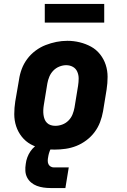

<svg xmlns="http://www.w3.org/2000/svg" viewBox="-20 -747 640 969"><path d="M256 8Q224 8 193 2Q162 -4 135.5 -18.5Q109 -33 90 -57Q71 -81 61.5 -110Q52 -139 52 -171Q52 -203 57 -235L76 -345Q80 -373 90 -399.5Q100 -426 117.5 -449.5Q135 -473 159 -491Q183 -509 210 -519.5Q237 -530 264.5 -535.5Q292 -541 320 -541Q352 -541 382.5 -533.5Q413 -526 439.5 -511.5Q466 -497 485 -473Q504 -449 513.5 -420Q523 -391 523 -359Q523 -327 518 -295L500 -185Q495 -157 485 -130.5Q475 -104 457.5 -80.5Q440 -57 416 -39Q392 -21 365.5 -10.5Q339 0 311 4Q283 8 256 8ZM259 -112Q277 -112 294.5 -118.5Q312 -125 325.5 -138.5Q339 -152 346 -169.5Q353 -187 356 -204L374 -314Q377 -333 377 -351Q377 -369 370 -385Q363 -401 348 -409.5Q333 -418 314 -418Q297 -418 279.5 -411Q262 -404 249 -390.5Q236 -377 229 -360Q222 -343 219 -326L201 -216Q199 -204 198.5 -191.5Q198 -179 199.5 -167.5Q201 -156 205 -145.5Q209 -135 217 -127Q225 -119 236 -115.5Q247 -112 259 -112ZM235 202Q217 202 199.5 199.5Q182 197 166 191Q150 185 137 174Q124 163 116.5 148Q109 133 108 115.5Q107 98 110 80Q112 63 118 47Q124 31 133.5 17Q143 3 156.5 -8.5Q170 -20 185.5 -27Q201 -34 217.5 -37Q234 -40 250 -40L244 0Q239 0 236.5 4Q234 8 232 12.5Q230 17 229 21Q228 25 226.5 29Q225 33 224.5 37.5Q224 42 223 46Q221 55 221 64.5Q221 74 224.5 81.5Q228 89 235.5 93.5Q243 98 252 98H327L310 202ZM206 -633V-727H506V-633Z"/></svg>

Font: Iosevka Slab Heavy Extended
Style: Italic
Weight: 900
Width: 7
Italic angle: -9°
Monospace: yes
Designer: Belleve Invis
Foundry: Belleve Invis
Version: Version 11.1.0; ttfautohint (v1.8.3)